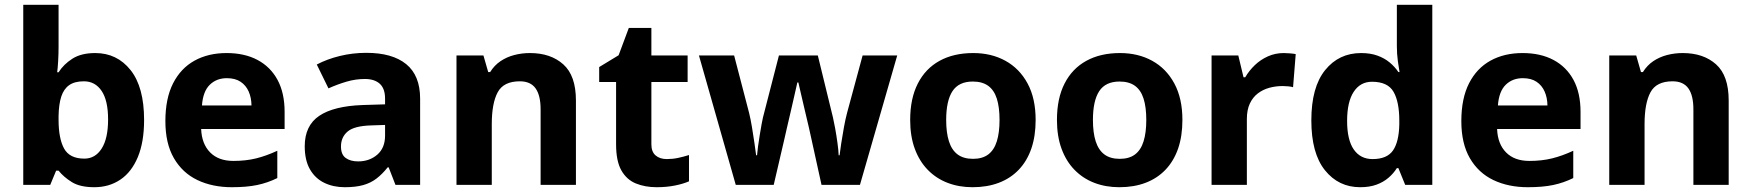

<svg xmlns="http://www.w3.org/2000/svg" viewBox="-20 -780 7388 810"><path d="M227.1 -759.8V-583Q227.1 -552.2 225.3 -522Q223.6 -491.7 221.2 -475.1H227.1Q248.5 -508.8 285.6 -532.5Q322.8 -556.2 381.8 -556.2Q473.6 -556.2 530.8 -484.4Q587.9 -412.6 587.9 -273.9Q587.9 -180.7 561.5 -117.4Q535.2 -54.2 487.8 -22.2Q440.4 9.8 377.9 9.8Q317.9 9.8 283.2 -11.7Q248.5 -33.2 227.1 -60.1H216.8L191.9 0H78.1V-759.8ZM334 -437Q294.9 -437 272 -420.9Q249 -404.8 238.5 -372.6Q228 -340.3 227.1 -291V-274.9Q227.1 -195.3 250.5 -153.1Q273.9 -110.8 335.9 -110.8Q381.8 -110.8 408.9 -153.3Q436 -195.8 436 -275.9Q436 -356 408.7 -396.5Q381.3 -437 334 -437Z M936 -556.2Q1011.7 -556.2 1066.4 -527.1Q1121.1 -498 1150.9 -442.9Q1180.7 -387.7 1180.7 -308.1V-235.8H828.6Q831.1 -172.9 866.5 -137Q901.9 -101.1 964.8 -101.1Q1017.1 -101.1 1060.5 -111.8Q1104 -122.6 1149.9 -144V-28.8Q1109.4 -8.8 1065.2 0.5Q1021 9.8 958 9.8Q876 9.8 812.7 -20.5Q749.5 -50.8 713.6 -112.8Q677.7 -174.8 677.7 -269Q677.7 -364.7 710.2 -428.5Q742.7 -492.2 800.8 -524.2Q858.9 -556.2 936 -556.2ZM937 -450.2Q893.6 -450.2 865 -422.4Q836.4 -394.5 832 -335H1041Q1040.5 -368.2 1029.1 -394Q1017.6 -419.9 994.9 -435.1Q972.2 -450.2 937 -450.2Z M1525.4 -557.1Q1635.3 -557.1 1693.8 -509.3Q1752.4 -461.4 1752.4 -363.8V0H1648.4L1619.6 -74.2H1615.7Q1592.3 -44.9 1567.9 -26.4Q1543.5 -7.8 1511.7 1Q1480 9.8 1434.6 9.8Q1386.2 9.8 1347.9 -8.8Q1309.6 -27.3 1287.6 -65.7Q1265.6 -104 1265.6 -163.1Q1265.6 -250 1326.7 -291.3Q1387.7 -332.5 1509.8 -336.9L1604.5 -339.8V-363.8Q1604.5 -406.7 1582 -426.8Q1559.6 -446.8 1519.5 -446.8Q1480 -446.8 1441.9 -435.5Q1403.8 -424.3 1365.7 -407.2L1316.4 -507.8Q1359.9 -530.8 1413.8 -543.9Q1467.8 -557.1 1525.4 -557.1ZM1604.5 -252.9 1546.9 -251Q1474.6 -249 1446.5 -225.1Q1418.5 -201.2 1418.5 -162.1Q1418.5 -127.9 1438.5 -113.5Q1458.5 -99.1 1490.7 -99.1Q1538.6 -99.1 1571.5 -127.4Q1604.5 -155.8 1604.5 -208Z M2215.8 -556.2Q2303.2 -556.2 2356.4 -508.5Q2409.7 -460.9 2409.7 -356V0H2260.7V-318.8Q2260.7 -377.4 2239.5 -407.2Q2218.3 -437 2172.9 -437Q2104.5 -437 2079.6 -390.6Q2054.7 -344.2 2054.7 -256.8V0H1905.8V-545.9H2019.5L2039.6 -476.1H2047.9Q2065.4 -504.4 2091.6 -522Q2117.7 -539.6 2149.7 -547.9Q2181.6 -556.2 2215.8 -556.2Z M2793 -108.9Q2817.4 -108.9 2840.6 -113.8Q2863.8 -118.7 2886.7 -126V-15.1Q2862.8 -4.4 2827.4 2.7Q2792 9.8 2750 9.8Q2701.2 9.8 2662.4 -6.1Q2623.5 -22 2601.3 -61.3Q2579.1 -100.6 2579.1 -170.9V-434.1H2507.8V-497.1L2589.8 -546.9L2632.8 -662.1H2728V-545.9H2880.9V-434.1H2728V-170.9Q2728 -139.6 2745.8 -124.3Q2763.7 -108.9 2793 -108.9Z M3445.8 0 3403.8 -190.9Q3400.4 -208 3392.6 -241.5Q3384.8 -274.9 3375.7 -313.2Q3366.7 -351.6 3359.1 -384.3Q3351.6 -417 3348.1 -432.1H3343.8Q3340.3 -417 3333 -384.3Q3325.7 -351.6 3316.7 -313Q3307.6 -274.4 3299.8 -240.5Q3292 -206.5 3288.1 -189L3244.1 0H3084L2928.7 -545.9H3077.1L3140.1 -304.2Q3146.5 -278.8 3152.3 -243.9Q3158.2 -209 3162.8 -176.5Q3167.5 -144 3169.9 -125H3173.8Q3174.8 -139.2 3178 -162.6Q3181.2 -186 3185.3 -211.2Q3189.5 -236.3 3193.1 -256.6Q3196.8 -276.9 3198.7 -284.2L3266.1 -545.9H3430.2L3494.1 -284.2Q3497.6 -270 3503.2 -239.3Q3508.8 -208.5 3513.2 -176Q3517.6 -143.6 3518.1 -125H3522Q3523.9 -141.6 3528.8 -174.3Q3533.7 -207 3540.3 -242.9Q3546.9 -278.8 3553.7 -304.2L3619.1 -545.9H3765.1L3607.9 0Z M4349.1 -273.9Q4349.1 -205.6 4330.8 -152.8Q4312.5 -100.1 4277.6 -63.7Q4242.7 -27.3 4193.6 -8.8Q4144.5 9.8 4083 9.8Q4025.4 9.8 3977.3 -8.8Q3929.2 -27.3 3893.8 -63.7Q3858.4 -100.1 3839.1 -152.8Q3819.8 -205.6 3819.8 -273.9Q3819.8 -364.7 3852.1 -427.7Q3884.3 -490.7 3943.8 -523.4Q4003.4 -556.2 4085.9 -556.2Q4162.6 -556.2 4221.9 -523.4Q4281.2 -490.7 4315.2 -427.7Q4349.1 -364.7 4349.1 -273.9ZM3971.7 -273.9Q3971.7 -220.2 3983.4 -183.6Q3995.1 -147 4020 -128.4Q4044.9 -109.9 4085 -109.9Q4124.5 -109.9 4149.2 -128.4Q4173.8 -147 4185.3 -183.6Q4196.8 -220.2 4196.8 -273.9Q4196.8 -328.1 4185.3 -364Q4173.8 -399.9 4148.9 -418Q4124 -436 4084 -436Q4024.9 -436 3998.3 -395.5Q3971.7 -355 3971.7 -273.9Z M4968.3 -273.9Q4968.3 -205.6 4950 -152.8Q4931.6 -100.1 4896.7 -63.7Q4861.8 -27.3 4812.7 -8.8Q4763.7 9.8 4702.1 9.8Q4644.5 9.8 4596.4 -8.8Q4548.3 -27.3 4512.9 -63.7Q4477.5 -100.1 4458.3 -152.8Q4439 -205.6 4439 -273.9Q4439 -364.7 4471.2 -427.7Q4503.4 -490.7 4563 -523.4Q4622.6 -556.2 4705.1 -556.2Q4781.7 -556.2 4841.1 -523.4Q4900.4 -490.7 4934.3 -427.7Q4968.3 -364.7 4968.3 -273.9ZM4590.8 -273.9Q4590.8 -220.2 4602.5 -183.6Q4614.3 -147 4639.2 -128.4Q4664.1 -109.9 4704.1 -109.9Q4743.7 -109.9 4768.3 -128.4Q4793 -147 4804.4 -183.6Q4815.9 -220.2 4815.9 -273.9Q4815.9 -328.1 4804.4 -364Q4793 -399.9 4768.1 -418Q4743.2 -436 4703.1 -436Q4644 -436 4617.4 -395.5Q4590.8 -355 4590.8 -273.9Z M5396 -556.2Q5407.2 -556.2 5422.1 -554.9Q5437 -553.7 5446.3 -551.8L5435.1 -412.1Q5427.7 -414.6 5414.3 -415.8Q5400.9 -417 5391.1 -417Q5362.3 -417 5335.2 -409.7Q5308.1 -402.3 5286.6 -386Q5265.1 -369.6 5252.7 -343Q5240.2 -316.4 5240.2 -277.8V0H5091.3V-545.9H5204.1L5226.1 -454.1H5233.4Q5249.5 -481.9 5273.7 -505.1Q5297.9 -528.3 5328.9 -542.2Q5359.9 -556.2 5396 -556.2Z M5718.3 9.8Q5627 9.8 5569.6 -61.8Q5512.2 -133.3 5512.2 -272Q5512.2 -412.1 5570.3 -484.1Q5628.4 -556.2 5722.2 -556.2Q5761.2 -556.2 5791 -545.4Q5820.8 -534.7 5842.5 -516.6Q5864.3 -498.5 5879.4 -476.1H5884.3Q5881.3 -491.7 5877.2 -522.2Q5873 -552.7 5873 -585V-759.8H6022.5V0H5908.2L5879.4 -70.8H5873Q5858.9 -48.3 5837.6 -30Q5816.4 -11.7 5787.1 -1Q5757.8 9.8 5718.3 9.8ZM5770.5 -108.9Q5831.5 -108.9 5856.7 -145.3Q5881.8 -181.6 5883.3 -254.9V-271Q5883.3 -350.6 5858.9 -392.8Q5834.5 -435.1 5768.1 -435.1Q5718.8 -435.1 5690.9 -392.6Q5663.1 -350.1 5663.1 -270Q5663.1 -189.9 5691.2 -149.4Q5719.2 -108.9 5770.5 -108.9Z M6403.3 -556.2Q6479 -556.2 6533.7 -527.1Q6588.4 -498 6618.2 -442.9Q6647.9 -387.7 6647.9 -308.1V-235.8H6295.9Q6298.3 -172.9 6333.7 -137Q6369.1 -101.1 6432.1 -101.1Q6484.4 -101.1 6527.8 -111.8Q6571.3 -122.6 6617.2 -144V-28.8Q6576.7 -8.8 6532.5 0.5Q6488.3 9.8 6425.3 9.8Q6343.3 9.8 6280 -20.5Q6216.8 -50.8 6180.9 -112.8Q6145 -174.8 6145 -269Q6145 -364.7 6177.5 -428.5Q6210 -492.2 6268.1 -524.2Q6326.2 -556.2 6403.3 -556.2ZM6404.3 -450.2Q6360.8 -450.2 6332.3 -422.4Q6303.7 -394.5 6299.3 -335H6508.3Q6507.8 -368.2 6496.3 -394Q6484.9 -419.9 6462.2 -435.1Q6439.5 -450.2 6404.3 -450.2Z M7079.1 -556.2Q7166.5 -556.2 7219.7 -508.5Q7272.9 -460.9 7272.9 -356V0H7124V-318.8Q7124 -377.4 7102.8 -407.2Q7081.5 -437 7036.1 -437Q6967.8 -437 6942.9 -390.6Q6918 -344.2 6918 -256.8V0H6769V-545.9H6882.8L6902.8 -476.1H6911.1Q6928.7 -504.4 6954.8 -522Q6981 -539.6 7012.9 -547.9Q7044.9 -556.2 7079.1 -556.2Z"/></svg>

Font: Wonky
Style: Regular
Weight: 400
Designer: Monotype Design Team
Foundry: Monotype Imaging Inc.
Version: Version 3.000